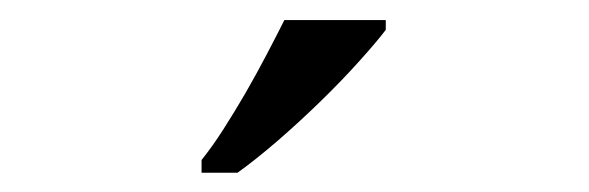

<svg xmlns="http://www.w3.org/2000/svg" viewBox="-20 -761 598 195"><path d="M184.7 -598.5Q195.5 -611.9 206.9 -629.7Q218.3 -647.5 229.5 -666.8Q240.6 -686.1 250.7 -705.4Q260.9 -724.8 268.8 -740.6H371.8V-730.7Q362.4 -718.3 345 -699Q327.7 -679.7 306.4 -658.9Q285.1 -638.1 262.9 -618.8Q240.6 -599.5 221.3 -585.6H184.7Z"/></svg>

Font: Shan Wanhai
Style: Regular
Weight: 400
Designer: Khon Soe Zaw Thu
Foundry: Shan Unicode
Version: Version 1.00 June 3, 2017, initial release